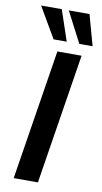

<svg xmlns="http://www.w3.org/2000/svg" viewBox="-101 -977 546 1023"><g transform="rotate(10 171.5 -465.5)"><path d="M51 0 163 -705H294L182 0ZM271 -765 185 -931H297L343 -765ZM132 -765 35 -931H147L203 -765Z"/></g></svg>

Font: Nunito Sans 7pt SemiCondensed
Style: Bold Italic
Weight: 700
Width: 4
Italic angle: -9°
Designer: Vernon Adams
Foundry: Vernon Adams
Version: Version 3.101;gftools[0.9.27]